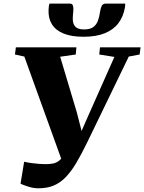

<svg xmlns="http://www.w3.org/2000/svg" viewBox="-20 -998 777 1034"><path d="M187.5 16Q160.5 16 133.5 7.5Q106.5 -1 90.5 -8.5L110 -127Q129.5 -122.5 151.5 -119.5Q173.5 -116.5 193.2 -115.2Q213 -114 225.5 -114Q246.5 -114 263.2 -117Q280 -120 293.5 -129Q307 -138 318.8 -156Q330.5 -174 342 -205L321.5 -110.5L111 -693.5L60.5 -704.5L65.5 -743H391.5L388 -704.5L304 -692.5L393.5 -393.5L433.5 -237.5L387 -219.5L457 -378.5L596 -691.5L514.5 -704.5L518.5 -743H737L732 -704.5L673.5 -693.5L449.5 -231Q418 -166 390 -119.2Q362 -72.5 332.5 -42.5Q303 -12.5 268 1.8Q233 16 187.5 16ZM356 -978.5Q369.5 -978.5 372.8 -968Q376 -957.5 375 -941.5Q374.5 -933.5 373.2 -922Q372 -910.5 372 -902.5Q370.5 -872.5 384.2 -856Q398 -839.5 432 -839.5Q465.5 -839.5 482.8 -852.5Q500 -865.5 507.5 -886.8Q515 -908 518.5 -932.5Q521 -951 527.2 -964.8Q533.5 -978.5 548 -978.5H654Q654.5 -973.5 654.2 -968.5Q654 -963.5 653 -958.5Q644.5 -908.5 617.5 -873Q590.5 -837.5 544 -818.8Q497.5 -800 430 -800Q365.5 -800 322.8 -817.2Q280 -834.5 259.8 -867Q239.5 -899.5 241.5 -944.5Q242 -952.5 242.8 -961Q243.5 -969.5 246.5 -978.5Z"/></svg>

Font: Merriweather 72pt Black
Style: Italic
Weight: 900
Italic angle: -7.8°
Version: Version 2.101